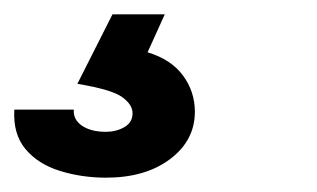

<svg xmlns="http://www.w3.org/2000/svg" viewBox="-47 -32 442 268"><path d="M101 216Q67 216 36.5 206.5Q6 197 -11.5 176Q-29 155 -27 121H56Q55 135 67.5 143.5Q80 152 101 152Q115 152 126.5 145.5Q138 139 138 126Q138 114 123.5 103.5Q109 93 61 85L110 -12H183L159 41Q192 51 208.5 73.5Q225 96 225 124Q225 164 190.5 190Q156 216 101 216Z"/></svg>

Font: Instrument Sans SemiBold
Style: Italic
Weight: 600
Italic angle: -13°
Designer: Rodrigo Fuenzalida
Foundry: fragTYPE
Version: Version 1.000;gftools[0.9.28]